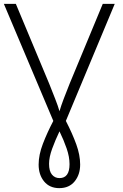

<svg xmlns="http://www.w3.org/2000/svg" viewBox="-22 -734 636 994"><path d="M285 240Q235 240 206.5 205.5Q178 171 178 118Q178 68 200 10.5Q222 -47 254 -108L-2 -714H60L233 -300Q250 -257 264 -221.5Q278 -186 286 -158Q294 -186 307.5 -221.5Q321 -257 339 -302L510 -714H572L319 -108Q353 -42 373 13.5Q393 69 393 118Q393 170 364.5 205Q336 240 285 240ZM286 188Q338 188 338 116Q338 78 323 34.5Q308 -9 286 -54Q264 -8 248 36Q232 80 232 114Q232 152 247 170Q262 188 286 188Z"/></svg>

Font: BC Sans Light
Style: Regular
Weight: 300
Designer: Monotype Design Team
Foundry: Monotype Imaging Inc.
Version: Version 2.000;GOOG;noto-source:20170915:90ef993387c0